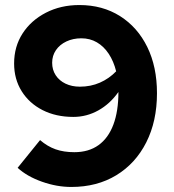

<svg xmlns="http://www.w3.org/2000/svg" viewBox="-20 -731 691 762"><path d="M295 -711Q387 -711 456.5 -667Q526 -623 564.5 -544.5Q603 -466 603 -361Q603 -250 560.5 -166Q518 -82 441.5 -35.5Q365 11 263 11Q205 11 146 -10Q87 -31 50 -65L139 -175Q168 -150 200.5 -138.5Q233 -127 275 -127Q332 -127 371 -155Q410 -183 430 -236.5Q450 -290 450 -366Q417 -319 370.5 -293Q324 -267 271 -267Q202 -267 149 -294Q96 -321 66 -369Q36 -417 36 -479Q36 -546 69.5 -598Q103 -650 162 -680.5Q221 -711 295 -711ZM297 -387Q340 -387 376.5 -403Q413 -419 441 -448Q431 -488 411.5 -517.5Q392 -547 364.5 -563Q337 -579 303 -579Q270 -579 243.5 -566.5Q217 -554 202 -532Q187 -510 187 -482Q187 -454 201 -432.5Q215 -411 240 -399Q265 -387 297 -387Z"/></svg>

Font: Red Hat Text VF
Style: Regular
Weight: 300
Designer: Pentagram, MCKL
Foundry: Pentagram, MCKL
Version: Version 1.023